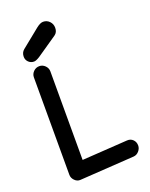

<svg xmlns="http://www.w3.org/2000/svg" viewBox="-165 -988 844 1079"><g transform="rotate(-20 256.5 -448.5)"><path d="M106.9 -709Q87.4 -709 74.2 -722.2Q61 -735.4 61 -753.9Q61 -779.3 79.1 -793.9L189 -882.8Q212.9 -901.9 230 -901.9Q252.4 -901.9 267.8 -886Q283.2 -870.1 283.2 -847.2Q283.2 -820.3 264.2 -807.1L143.1 -724.1Q120.1 -709 106.9 -709ZM124 4.9Q105 6.3 90.1 -8.8Q75.2 -23.9 75.2 -43V-626Q75.2 -645.5 89.8 -660.2Q104.5 -674.8 125 -674.8Q144.5 -674.8 159.2 -660.2Q173.8 -645.5 173.8 -626V-96.2L445.8 -113.8Q466.8 -115.2 481 -101.3Q495.1 -87.4 495.1 -65.9Q495.1 -47.9 481.9 -32.7Q468.8 -17.6 450.2 -16.1Z"/></g></svg>

Font: Comic Neue
Style: Bold
Weight: 700
Designer: Craig Rozynski
Foundry: Craig Rozynski
Version: Version 2.003;hotconv 1.0.109;makeotfexe 2.5.65596